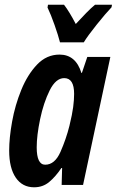

<svg xmlns="http://www.w3.org/2000/svg" viewBox="-20 -786 496 816"><path d="M336 -606Q353 -634 391.5 -682Q430 -730 454 -755L456 -766H384Q367 -752 346.5 -731Q326 -710 302 -684Q275 -736 252 -766H184L182 -754Q196 -725 212 -679.5Q228 -634 235 -606ZM136 -160Q136 -210 150.5 -279.5Q165 -349 191 -401.5Q217 -454 253 -454Q295 -454 295 -387Q295 -362 291 -331Q287 -300 275 -251Q261 -195 237 -140.5Q213 -86 172 -86Q136 -86 136 -160ZM241 -72H244L242 0H333L449 -544H351L328 -476H326Q302 -554 233 -554Q178 -554 137.5 -511.5Q97 -469 70.5 -404Q44 -339 31.5 -269.5Q19 -200 19 -146Q19 -72 47 -31Q75 10 125 10Q162 10 189 -12.5Q216 -35 241 -72Z"/></svg>

Font: Noto Sans Display Condensed
Style: Bold Italic
Weight: 700
Width: 3
Designer: Monotype Design team
Foundry: Monotype Imaging Inc.
Version: 1.000